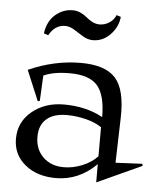

<svg xmlns="http://www.w3.org/2000/svg" viewBox="-49 -666 615 732"><g transform="rotate(5 258.5 -300.0)"><path d="M26.9 -116.2Q26.9 -180.7 76.4 -221.4Q126 -262.2 198.2 -262.2Q283.2 -262.2 347.2 -227.1Q347.2 -311 316.2 -346.9Q285.2 -382.8 210 -382.8Q147.5 -382.8 109.9 -365.2L105 -268.1L97.2 -266.1L48.8 -381.8Q147.5 -425.8 249 -425.8Q342.8 -425.8 381.8 -381.8Q420.9 -337.9 418 -231.9L413.1 -58.1L515.1 -63L517.1 -55.2L346.2 22.9V-46.9Q279.3 20 190.9 20Q119.1 20 73 -17.8Q26.9 -55.7 26.9 -116.2ZM98.1 -525.9Q104.5 -572.3 133.8 -597.7Q163.1 -623 200.2 -623Q216.8 -623 231.4 -616Q246.1 -608.9 255.4 -600.6Q264.6 -592.3 278.1 -585.2Q291.5 -578.1 306.2 -578.1Q325.7 -578.1 342.8 -588.9Q359.9 -599.6 368.2 -619.1L384.8 -613.8Q380.9 -574.7 352.5 -545.4Q324.2 -516.1 286.1 -516.1Q266.1 -516.1 247.8 -527.3Q229.5 -538.6 211.9 -549.8Q194.3 -561 176.8 -561Q137.2 -561 115.2 -520ZM107.9 -130.9Q107.9 -83.5 138.2 -53.7Q168.5 -23.9 217.8 -23.9Q252.9 -23.9 288.3 -38.3Q323.7 -52.7 346.2 -77.1V-188Q322.8 -204.6 285.9 -213.9Q249 -223.1 212.9 -223.1Q162.6 -223.1 135.3 -199.5Q107.9 -175.8 107.9 -130.9Z"/></g></svg>

Font: Halibut
Style: Regular
Weight: 400
Designer: Matteo Maggi
Foundry: Collletttivo
Version: Version 3.080 | FøM Fix